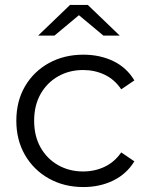

<svg xmlns="http://www.w3.org/2000/svg" viewBox="-20 -751 603 776"><path d="M317 5Q239 5 177.5 -29.5Q116 -64 81 -124.5Q46 -185 46 -263Q46 -342 81 -402Q116 -462 177.5 -496Q239 -530 317 -530Q384 -530 438 -504Q492 -478 523 -426L470 -390Q443 -430 403 -449Q363 -468 316 -468Q260 -468 215 -442.5Q170 -417 144 -371Q118 -325 118 -263Q118 -201 144 -155Q170 -109 215 -83.5Q260 -58 316 -58Q363 -58 403 -77Q443 -96 470 -135L523 -99Q492 -48 438 -21.5Q384 5 317 5ZM134 -607 263 -731H335L464 -607H398L271 -713H327L200 -607Z"/></svg>

Font: MOST Montserrat
Style: Regular
Weight: 400
Designer: Julieta Ulanovsky
Foundry: Julieta Ulanovsky
Version: Version 8.000;March 11, 2024;FontCreator 15.0.0.2926 64-bit